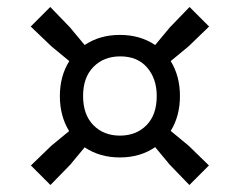

<svg xmlns="http://www.w3.org/2000/svg" viewBox="-20 -645 688 550"><path d="M124.5 -115 68.5 -171 127 -227.5 178 -269.5Q151.5 -312.5 151.5 -370Q151.5 -427 178.5 -470L127 -512.5L68 -569L124 -625L180.5 -566.5L222.5 -516Q265.5 -545 323.5 -545Q381.5 -545 424.5 -516L466.5 -566.5L523 -625L579 -569L520.5 -512.5L469 -470Q495.5 -427 495.5 -370Q495.5 -312.5 469 -270L520.5 -227.5L578.5 -171L522.5 -115L466 -173.5L424.5 -223.5Q381.5 -194 323.5 -194Q265.5 -194 222.5 -223L181.5 -173.5ZM323.5 -256.5Q370 -256.5 399.5 -286.2Q429 -316 429 -370Q429 -419.5 401.5 -451.5Q374 -483.5 324.5 -483.5Q277.5 -483.5 247.8 -453.5Q218 -423.5 218 -370Q218 -316.5 247.5 -286.5Q277 -256.5 323.5 -256.5Z"/></svg>

Font: Encode Sans Exp Md
Style: Regular
Weight: 500
Width: 7
Designer: Multiple Designers
Foundry: Impallari Type
Version: Version 3.002; ttfautohint (v1.8.3) -l 8 -r 50 -G 200 -x 14 